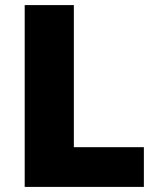

<svg xmlns="http://www.w3.org/2000/svg" viewBox="-20 -734 622 754"><path d="M77 0V-714H270V-156H545V0Z"/></svg>

Font: Noto Sans Gujarati UI Black
Style: Regular
Weight: 900
Designer: Jelle Bosma - Monotype Design Team, Universal Thirst
Foundry: Monotype Imaging Inc.
Version: Version 2.106; ttfautohint (v1.8.4.7-5d5b)